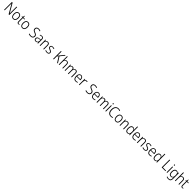

<svg xmlns="http://www.w3.org/2000/svg" viewBox="2020 -6441 12362 12362"><g transform="rotate(45 8201.5 -260.0)"><path d="M567 0V-714H513V-251C513 -203 515 -139 517 -94H514L155 -714H91V0H145V-466C145 -524 143 -575 141 -624H144L504 0Z M1135 -267C1135 -436 1063 -542 925 -542C787 -542 710 -441 710 -267C710 -96 788 10 922 10C1062 10 1135 -96 1135 -267ZM768 -267C768 -411 818 -493 924 -493C1033 -493 1078 -404 1078 -267C1078 -124 1030 -39 923 -39C816 -39 768 -125 768 -267Z M1401 -38C1347 -38 1326 -73 1326 -141V-486H1464V-532H1326V-658H1289L1271 -535L1202 -517V-486H1270V-139C1270 -36 1311 10 1391 10C1421 10 1447 4 1467 -4V-50C1450 -43 1426 -38 1401 -38Z M1965 -267C1965 -436 1893 -542 1755 -542C1617 -542 1540 -441 1540 -267C1540 -96 1618 10 1752 10C1892 10 1965 -96 1965 -267ZM1598 -267C1598 -411 1648 -493 1754 -493C1863 -493 1908 -404 1908 -267C1908 -124 1860 -39 1753 -39C1646 -39 1598 -125 1598 -267Z M2723 -187C2723 -298 2656 -340 2542 -386C2445 -425 2391 -454 2391 -543C2391 -625 2451 -672 2541 -672C2589 -672 2640 -661 2690 -638L2709 -688C2662 -710 2605 -724 2542 -724C2421 -724 2332 -658 2333 -542C2333 -428 2400 -383 2505 -342C2616 -298 2665 -267 2665 -184C2665 -94 2602 -42 2502 -42C2436 -42 2372 -58 2326 -78V-20C2370 -2 2428 10 2500 10C2632 10 2723 -61 2723 -187Z M3016 -541C2960 -541 2906 -525 2861 -501L2879 -457C2924 -481 2968 -494 3012 -494C3086 -494 3122 -455 3122 -352V-313L3038 -308C2892 -300 2813 -245 2813 -139C2813 -49 2866 10 2961 10C3048 10 3092 -30 3123 -87H3125L3134 0H3177V-358C3177 -485 3126 -541 3016 -541ZM3044 -266 3122 -270V-217C3121 -105 3069 -37 2972 -37C2909 -37 2871 -72 2871 -139C2871 -219 2927 -259 3044 -266Z M3549 -542C3468 -542 3414 -497 3389 -440H3385L3378 -532H3333V0H3389V-292C3389 -427 3442 -493 3541 -493C3617 -493 3657 -448 3657 -349V0H3712V-356C3712 -484 3655 -542 3549 -542Z M4164 -138C4164 -228 4099 -259 4015 -295C3933 -330 3890 -349 3890 -408C3890 -463 3935 -494 4008 -494C4053 -494 4100 -482 4135 -464L4156 -510C4115 -529 4066 -542 4010 -542C3903 -542 3836 -489 3836 -406C3836 -318 3897 -288 3984 -251C4067 -217 4109 -193 4109 -136C4109 -75 4070 -39 3982 -39C3926 -39 3871 -56 3830 -79V-23C3865 -5 3916 10 3981 10C4099 10 4164 -44 4164 -138Z M4990 0 4730 -406 4981 -714H4914L4688 -437C4659 -399 4633 -367 4613 -341V-714H4556V0H4613V-282L4690 -363L4923 0Z M5125 -517V-760H5069V0H5125V-289C5125 -426 5178 -493 5277 -493C5352 -493 5393 -449 5393 -348V0H5448V-354C5448 -482 5391 -542 5284 -542C5203 -542 5149 -498 5125 -441H5121C5124 -466 5125 -489 5125 -517Z M6102 -542C6026 -542 5975 -506 5947 -444H5943C5926 -505 5880 -542 5807 -542C5731 -542 5685 -499 5661 -447H5657L5650 -532H5605V0H5661V-304C5661 -423 5706 -493 5797 -493C5861 -493 5901 -452 5901 -352V0H5956V-313C5956 -432 6004 -493 6092 -493C6156 -493 6196 -451 6196 -355V0H6252V-359C6252 -485 6197 -542 6102 -542Z M6586 -542C6453 -542 6380 -429 6380 -263C6380 -97 6455 10 6602 10C6661 10 6705 -1 6751 -24V-75C6700 -49 6660 -39 6605 -39C6496 -39 6437 -116 6436 -260H6772V-300C6772 -437 6711 -542 6586 -542ZM6585 -494C6675 -494 6716 -415 6716 -306H6438C6446 -430 6500 -494 6585 -494Z M7101 -541C7029 -541 6983 -490 6959 -430H6956L6949 -532H6904V0H6959V-287C6959 -401 7013 -488 7098 -488C7118 -488 7137 -484 7154 -479L7163 -532C7144 -538 7123 -541 7101 -541Z M7882 -187C7882 -298 7815 -340 7701 -386C7604 -425 7550 -454 7550 -543C7550 -625 7610 -672 7700 -672C7748 -672 7799 -661 7849 -638L7868 -688C7821 -710 7764 -724 7701 -724C7580 -724 7491 -658 7492 -542C7492 -428 7559 -383 7664 -342C7775 -298 7824 -267 7824 -184C7824 -94 7761 -42 7661 -42C7595 -42 7531 -58 7485 -78V-20C7529 -2 7587 10 7659 10C7791 10 7882 -61 7882 -187Z M8188 -542C8055 -542 7982 -429 7982 -263C7982 -97 8057 10 8204 10C8263 10 8307 -1 8353 -24V-75C8302 -49 8262 -39 8207 -39C8098 -39 8039 -116 8038 -260H8374V-300C8374 -437 8313 -542 8188 -542ZM8187 -494C8277 -494 8318 -415 8318 -306H8040C8048 -430 8102 -494 8187 -494Z M9002 -542C8926 -542 8875 -506 8847 -444H8843C8826 -505 8780 -542 8707 -542C8631 -542 8585 -499 8561 -447H8557L8550 -532H8505V0H8561V-304C8561 -423 8606 -493 8697 -493C8761 -493 8801 -452 8801 -352V0H8856V-313C8856 -432 8904 -493 8992 -493C9056 -493 9096 -451 9096 -355V0H9152V-359C9152 -485 9097 -542 9002 -542Z M9337 -730C9312 -730 9299 -713 9299 -686C9299 -658 9313 -641 9337 -641C9361 -641 9375 -658 9375 -686C9375 -713 9362 -730 9337 -730ZM9364 -532H9308V0H9364Z M9807 -673C9856 -673 9903 -661 9947 -638L9969 -687C9921 -712 9866 -724 9806 -724C9608 -724 9503 -565 9503 -359C9503 -133 9607 10 9796 10C9861 10 9911 -1 9953 -19V-70C9911 -54 9862 -41 9802 -41C9646 -41 9563 -166 9563 -358C9563 -536 9647 -673 9807 -673Z M10474 -267C10474 -436 10402 -542 10264 -542C10126 -542 10049 -441 10049 -267C10049 -96 10127 10 10261 10C10401 10 10474 -96 10474 -267ZM10107 -267C10107 -411 10157 -493 10263 -493C10372 -493 10417 -404 10417 -267C10417 -124 10369 -39 10262 -39C10155 -39 10107 -125 10107 -267Z M10822 -542C10741 -542 10687 -497 10662 -440H10658L10651 -532H10606V0H10662V-292C10662 -427 10715 -493 10814 -493C10890 -493 10930 -448 10930 -349V0H10985V-356C10985 -484 10928 -542 10822 -542Z M11311 10C11395 10 11443 -35 11468 -90H11472L11479 0H11524V-760H11468V-535C11468 -508 11470 -473 11472 -443H11468C11444 -498 11393 -542 11314 -542C11188 -542 11114 -444 11114 -261C11114 -84 11184 10 11311 10ZM11319 -38C11219 -38 11172 -116 11172 -260C11172 -411 11223 -493 11322 -493C11424 -493 11469 -416 11469 -276V-248C11469 -113 11424 -38 11319 -38Z M11863 -542C11730 -542 11657 -429 11657 -263C11657 -97 11732 10 11879 10C11938 10 11982 -1 12028 -24V-75C11977 -49 11937 -39 11882 -39C11773 -39 11714 -116 11713 -260H12049V-300C12049 -437 11988 -542 11863 -542ZM11862 -494C11952 -494 11993 -415 11993 -306H11715C11723 -430 11777 -494 11862 -494Z M12396 -542C12315 -542 12261 -497 12236 -440H12232L12225 -532H12180V0H12236V-292C12236 -427 12289 -493 12388 -493C12464 -493 12504 -448 12504 -349V0H12559V-356C12559 -484 12502 -542 12396 -542Z M13011 -138C13011 -228 12946 -259 12862 -295C12780 -330 12737 -349 12737 -408C12737 -463 12782 -494 12855 -494C12900 -494 12947 -482 12982 -464L13003 -510C12962 -529 12913 -542 12857 -542C12750 -542 12683 -489 12683 -406C12683 -318 12744 -288 12831 -251C12914 -217 12956 -193 12956 -136C12956 -75 12917 -39 12829 -39C12773 -39 12718 -56 12677 -79V-23C12712 -5 12763 10 12828 10C12946 10 13011 -44 13011 -138Z M13311 -542C13178 -542 13105 -429 13105 -263C13105 -97 13180 10 13327 10C13386 10 13430 -1 13476 -24V-75C13425 -49 13385 -39 13330 -39C13221 -39 13162 -116 13161 -260H13497V-300C13497 -437 13436 -542 13311 -542ZM13310 -494C13400 -494 13441 -415 13441 -306H13163C13171 -430 13225 -494 13310 -494Z M13797 10C13881 10 13929 -35 13954 -90H13958L13965 0H14010V-760H13954V-535C13954 -508 13956 -473 13958 -443H13954C13930 -498 13879 -542 13800 -542C13674 -542 13600 -444 13600 -261C13600 -84 13670 10 13797 10ZM13805 -38C13705 -38 13658 -116 13658 -260C13658 -411 13709 -493 13808 -493C13910 -493 13955 -416 13955 -276V-248C13955 -113 13910 -38 13805 -38Z M14441 0H14786V-52H14498V-714H14441Z M14917 -730C14892 -730 14879 -713 14879 -686C14879 -658 14893 -641 14917 -641C14941 -641 14955 -658 14955 -686C14955 -713 14942 -730 14917 -730ZM14944 -532H14888V0H14944Z M15277 -542C15147 -542 15077 -437 15077 -262C15077 -84 15149 10 15271 10C15349 10 15403 -27 15430 -94H15434C15432 -64 15431 -35 15431 -8V24C15431 133 15379 192 15272 192C15209 192 15153 176 15107 152V207C15152 228 15204 240 15271 240C15422 240 15486 160 15486 18V-532H15441L15433 -452H15430C15400 -507 15353 -542 15277 -542ZM15284 -493C15390 -493 15431 -417 15431 -287V-241C15431 -126 15393 -38 15280 -38C15185 -38 15135 -113 15135 -262C15135 -407 15183 -493 15284 -493Z M15702 -517V-760H15646V0H15702V-289C15702 -426 15755 -493 15854 -493C15929 -493 15970 -449 15970 -348V0H16025V-354C16025 -482 15968 -542 15861 -542C15780 -542 15726 -498 15702 -441H15698C15701 -466 15702 -489 15702 -517Z M16316 -38C16262 -38 16241 -73 16241 -141V-486H16379V-532H16241V-658H16204L16186 -535L16117 -517V-486H16185V-139C16185 -36 16226 10 16306 10C16336 10 16362 4 16382 -4V-50C16365 -43 16341 -38 16316 -38Z"/></g></svg>

Font: Noto Sans Khmer SemiCondensed Light
Style: Regular
Weight: 300
Width: 4
Designer: Danh Hong and the Monotype Design Team
Foundry: Monotype Imaging Inc.
Version: Version 2.004